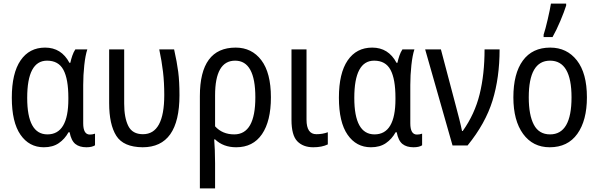

<svg xmlns="http://www.w3.org/2000/svg" viewBox="-20 -813 3352 1073"><path d="M363 -74H369Q378 -27 401 -8.5Q424 10 463 10Q494 10 511 -1V-66Q497 -61 482 -61Q445 -61 445 -124V-338Q445 -393 451 -448.5Q457 -504 468 -537H401Q391 -522 384 -501.5Q377 -481 373 -462H368Q323 -547 232 -547Q144 -547 95 -475.5Q46 -404 46 -267Q46 -130 94.5 -60Q143 10 225 10Q275 10 308.5 -13Q342 -36 363 -74ZM132 -266Q132 -474 243 -474Q307 -474 334.5 -422.5Q362 -371 362 -267V-259Q362 -62 245 -62Q132 -62 132 -266Z M983 -281Q983 -357 976 -411.5Q969 -466 953 -537H870Q884 -471 891 -411.5Q898 -352 898 -282Q898 -63 779 -63Q720 -63 697 -109Q674 -155 674 -234V-537H590V-237Q590 -117 630 -54Q670 9 777 10Q983 10 983 -281Z M1407 -269Q1407 -62 1289 -62Q1223 -62 1182 -107V-280Q1182 -474 1294 -474Q1407 -474 1407 -269ZM1297 -547Q1097 -547 1097 -276V240H1182V98Q1182 61 1180.5 26Q1179 -9 1177 -34H1182Q1228 10 1300 10Q1394 10 1444 -63Q1494 -136 1494 -269Q1494 -406 1440.5 -476.5Q1387 -547 1297 -547Z M1609 -537V-143Q1609 -57 1641.5 -23.5Q1674 10 1731 10Q1779 10 1812 -6V-74Q1783 -63 1748 -63Q1693 -63 1693 -144V-537Z M2191 -74H2197Q2206 -27 2229 -8.5Q2252 10 2291 10Q2322 10 2339 -1V-66Q2325 -61 2310 -61Q2273 -61 2273 -124V-338Q2273 -393 2279 -448.5Q2285 -504 2296 -537H2229Q2219 -522 2212 -501.5Q2205 -481 2201 -462H2196Q2151 -547 2060 -547Q1972 -547 1923 -475.5Q1874 -404 1874 -267Q1874 -130 1922.5 -60Q1971 10 2053 10Q2103 10 2136.5 -13Q2170 -36 2191 -74ZM1960 -266Q1960 -474 2071 -474Q2135 -474 2162.5 -422.5Q2190 -371 2190 -267V-259Q2190 -62 2073 -62Q1960 -62 1960 -266Z M2509 0H2593Q2693 -123 2732.5 -251Q2772 -379 2772 -537H2688Q2688 -398 2660.5 -286.5Q2633 -175 2566 -81H2562Q2557 -107 2546.5 -148.5Q2536 -190 2526 -227L2444 -537H2356Z M3068 -606Q3090 -645 3111.5 -696Q3133 -747 3144 -782V-793H3059Q3054 -761 3041 -705Q3028 -649 3018 -619V-606ZM3055 -547Q2955 -547 2902 -474.5Q2849 -402 2849 -269Q2849 -139 2903.5 -64.5Q2958 10 3052 10Q3153 10 3206.5 -65Q3260 -140 3260 -269Q3260 -404 3204 -475.5Q3148 -547 3055 -547ZM3054 -474Q3174 -474 3174 -269Q3174 -62 3054 -62Q2992 -62 2963.5 -116Q2935 -170 2935 -269Q2935 -474 3054 -474Z"/></svg>

Font: Noto Sans Display SemiCondensed
Style: Regular
Weight: 400
Width: 4
Designer: Monotype Design team
Foundry: Monotype Imaging Inc.
Version: 1.000